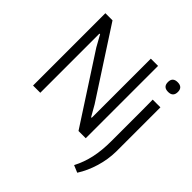

<svg xmlns="http://www.w3.org/2000/svg" viewBox="-241 -963 1389 1389"><g transform="rotate(45 453.5 -268.5)"><path d="M801 -658Q750 -658 750 -708Q750 -757 801 -757Q852 -757 852 -708Q852 -658 801 -658ZM695 197Q730 130 746.5 54.5Q763 -21 763 -116Q763 -117 763 -148Q763 -179 763 -225Q763 -271 763 -324.5Q763 -378 763 -425Q763 -472 762.5 -504Q762 -536 762 -540H841V-87Q840 -7 816 73.5Q792 154 750 220ZM78 -740H151L489 -219L537 -135H543V-740H617V0H543L207 -518L158 -606L152 -605V0H78Z"/></g></svg>

Font: Encode Sans Condensed
Style: Regular
Weight: 400
Designer: Pablo Impallari, Andres Torresi
Foundry: Pablo Impallari, Andres Torresi
Version: Version 1.000; ttfautohint (v1.00) -l 8 -r 50 -G 200 -x 14 -